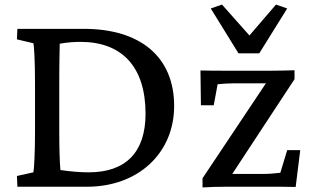

<svg xmlns="http://www.w3.org/2000/svg" viewBox="-20 -816 1360 839"><path d="M346 -690H56L54 -644L126 -627C129 -617 133 -546 133 -452V-237C133 -151 129 -76 126 -63L54 -47L56 0H360C583 0 741 -146 741 -353C741 -566 595 -690 346 -690ZM239 -237V-452C239 -565 241 -603 241 -625C274 -631 305 -633 332 -633C512 -633 616 -525 616 -319C616 -151 530 -63 368 -63C331 -63 293 -66 244 -73C241 -106 239 -167 239 -237ZM856 -508 858 -356H914L931 -448C952 -450 979 -452 1005 -452H1142L865 -37V3C897 1 933 0 965 0H1163C1195 0 1232 0 1272 1L1292 -160H1235L1205 -61C1180 -58 1155 -56 1131 -56H995L1267 -470V-509C1233 -508 1198 -507 1165 -507H964C932 -507 896 -507 856 -508ZM901 -779 1022 -583H1113L1235 -779L1186 -796L1070 -661L950 -796Z"/></svg>

Font: TPK Tissa Web Medium
Style: Regular
Weight: 500
Designer: Jacques Le Bailly, Suppakit Chalermlarp | Katatrad Co.,Ltd.
Foundry: Jacques Le Bailly, Cadson Demak Co.,Ltd.
Version: Version 5.000;Glyphs 3.1.2 (3151)